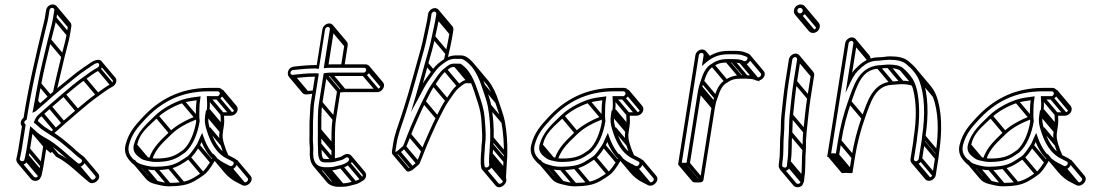

<svg xmlns="http://www.w3.org/2000/svg" viewBox="-20 -714 4819 840"><path d="M217.5 -669 211.9 -634C207.8 -607.7 195.5 -567.5 188.8 -538.6C174.4 -476.7 157.6 -412.3 145.3 -346.2C140.9 -322.2 135.5 -296.9 131.3 -270.1C129.3 -257.3 127 -245.3 124.5 -233.4L121.7 -220.5L134.2 -226.3C138.4 -228.2 141.3 -231.4 145.9 -236L180.5 -265.8C220.2 -302.5 262.7 -336.1 304.9 -370.6C320.5 -383.4 341.7 -399.6 357.2 -409.8C364.1 -414.4 370.3 -418.2 376.7 -423.1L391.4 -432.6C402.4 -439.6 409.2 -439.4 412.2 -435.8C416 -431.2 413.8 -422.6 408.2 -419.2C384.2 -406.7 365.8 -391.7 344 -376.4C313.9 -355.2 283.3 -329.7 255.1 -305.3L193.5 -252.2C183.7 -243.7 172.7 -233.3 158.8 -221.3C139.8 -204.9 135.5 -200.9 127.9 -177.3C140.1 -168.9 152.1 -155.6 166.2 -145.6L188.2 -131.4C208.2 -118.6 234 -102.3 253.2 -86L286.7 -58C297.9 -48.6 307.6 -38.7 318.4 -29.9L335.5 -16.8C346.3 -8.7 329.1 6.8 320.3 -0.1C274.2 -36.7 230.9 -83.4 175.4 -112.6C166.2 -117.4 159 -122.5 152.1 -127.4C141.2 -135.1 132.8 -144.4 122.7 -153L112.1 -162L96.2 -61C94.8 -52.5 93 -43 90.7 -32.5L87.2 -17.2L87.2 -17C85 -3 65.5 -8.5 66.4 -18.7L69.8 -33.5C72.1 -43.6 73.9 -52.8 75.2 -61L92.3 -169C82.8 -176 85 -184.2 96.7 -190.8L97.7 -197C119.7 -336 150.8 -467.4 181.4 -593.3C185.5 -609.8 189.3 -623.6 190.9 -634L196.5 -669C197.5 -675.6 202.1 -679.5 208.1 -679.5C214.3 -679.5 218.4 -675.2 217.5 -669ZM210.5 -694.5C196.1 -694.5 183.7 -683.2 181.5 -669L175.9 -634C174.4 -624.4 170.8 -611.6 166.7 -594.8C136.1 -468.6 105.3 -338.7 83 -198.8C71.8 -189.8 65.4 -174 76.1 -161.3L60.2 -61C58.9 -53.2 57.2 -44.4 55 -34.5L51.5 -19.2L51.5 -19C48.3 1 74.4 16.9 93.7 -0.8C95.6 -2.6 102.1 -16.5 102.1 -16.5L105.5 -31.5C107.9 -42.4 109.8 -52.1 111.2 -61L122.4 -131.7C128.5 -126.2 135.2 -120.1 141.9 -114.8C149.2 -109.1 158.1 -104.7 166.2 -99.4C220.3 -71.3 262.1 -25.7 309.8 12.1C334 31.4 370 -11 345.8 -29.2L329 -42.1C318.7 -50.5 307.4 -59.6 297.7 -69.9L264 -98C244.4 -114.4 218.9 -132.9 197.5 -144.6L176 -158.4C166.4 -164.6 157.3 -175.2 145.5 -184.5C150.2 -197.3 150.4 -195.8 167.7 -210.7C181.5 -222.7 193.5 -233.3 202.7 -241.8L264 -294.7C292 -318.9 322.3 -344.1 351.4 -364.6C374.4 -380.8 390.8 -394.3 414.1 -406.5C425.8 -412.6 433.7 -429.6 427.3 -442.2C418.7 -459.3 397.2 -450.8 385.7 -445.5L369.2 -434.9C362.4 -429.6 356.2 -425.3 350.6 -422.2C334.4 -410.7 312.4 -395.3 296.2 -381.4C254.4 -348 211 -312.9 171.3 -276.2L143.2 -251.9C144.1 -257.1 145.3 -264.1 146.2 -269.9C150.4 -296.4 155.8 -321.8 160.3 -345.8C172.4 -411.1 189.1 -475.3 203.6 -537.5C210.1 -565.6 222.5 -605.9 226.9 -634L232.5 -669C234.7 -683.5 224.7 -694.5 210.5 -694.5ZM88.6 -11.7 148.1 59 160.3 48.4 100.8 -22.3ZM91.9 -26.7 151.4 44 163.7 33.4 104.2 -37.3ZM97.5 -55.7 157 15 169.3 4.4 109.8 -66.3ZM111.1 -141.7 170.6 -71 182.9 -81.6 123.4 -152.3ZM308.9 11.3 368.4 82 380.7 71.4 321.2 0.7ZM157.1 -210.7 216.6 -140 228.9 -150.6 169.4 -221.3ZM192 -241.7 251.5 -171 263.8 -181.6 204.3 -252.3ZM253.4 -294.7 312.9 -224 325.2 -234.6 265.7 -305.3ZM341.5 -365.2 401.1 -294.5 413.3 -305.1 353.8 -375.8ZM405.3 -407.7 464.8 -337 477.1 -347.6 417.5 -418.3ZM132.6 -264.7 147.8 -246.7 160 -257.3 144.9 -275.3ZM146.7 -340.7 192.5 -286.2 204.8 -296.8 158.9 -351.3ZM190.1 -532.7 249.6 -462 261.9 -472.6 202.4 -543.3ZM213.3 -628.7 272.8 -558 285.1 -568.6 225.6 -639.3ZM218.8 -663.7 278.3 -593 290.6 -603.6 231.1 -674.3ZM215.7 -676.3 275.2 -605.6C276.7 -603.8 277.5 -601.3 277 -598.3L271.4 -563.3C267.3 -537 255 -496.7 248.3 -467.9C236.4 -416.6 222.9 -363.7 211.6 -309.6L226.4 -308.8C237.7 -362.5 251.2 -415.3 263.1 -466.8C269.7 -494.8 282 -535.2 286.4 -563.3L292 -598.3C293.1 -605.3 291.3 -611.7 287.5 -616.2L228 -686.9ZM414.2 -432.7 473.3 -362.5C475.2 -357.1 471.8 -350.7 467.7 -348.5C443.8 -335.7 425.3 -321 403.5 -305.7C373.4 -284.5 342.8 -259 314.6 -234.6L253.1 -181.5C243.2 -173 232.2 -162.6 218.3 -150.6C210.2 -143.6 205.1 -139.7 200.7 -134.8L211.4 -125.9C214 -128.9 218.8 -132.8 227.2 -140C241.1 -152 253 -162.6 262.2 -171.1L323.5 -224C351.5 -248.2 381.8 -273.4 410.9 -293.9C433.9 -310 450.3 -323.6 473.6 -335.8C485.7 -342.4 493.3 -359.3 486.5 -372.1L426.5 -443.3ZM337.2 -15.2 396.7 55.5C404.1 64.3 387.6 76.7 379.9 70.6C333.9 34.2 291.6 -13.1 235.6 -41.5L176.9 -111.3L164.6 -100.7L224.9 -29C279.8 -1.7 321.5 44.9 369.3 82.8C389.8 99.1 427.9 67.3 409 44.9L349.5 -25.8ZM141 -115.7 170.1 -81.2 155.7 9.7C154.3 18.2 152.5 27.8 150.2 38.2L146.8 53.5L146.7 53.7C145.3 62.4 133.6 65.5 127.7 58.4L68.2 -12.3L55.9 -1.7L115.4 69C123.6 78.8 141.2 80.9 153.2 69.9C155.2 68.1 161.6 54.2 161.6 54.2L165 39.2C167.4 28.4 169.3 18.6 170.7 9.7L181.9 -61C188 -55.5 194.7 -49.4 201.4 -44.1L212.8 -55.6L153.3 -126.3Z M775.4 -277.1C735.3 -263 690.8 -239.1 659.4 -208.9C622.1 -171.6 579.9 -139.3 564.4 -75.4L564.4 -75C559.8 -46.4 581 -32 595.9 -20.9C607.7 -12.1 627.1 -10.4 637.4 -7.7C645.4 -6 654 -5.5 661.9 -5.5C704.1 -5.5 737.3 -12 766.4 -31L789.3 -46.3C823.4 -75.8 845 -129.3 853.5 -183L853.7 -184.2C851.2 -199 852.1 -225.9 852.5 -240.1C852.4 -251.8 853.7 -266.2 856.5 -284L857.8 -292.6C828.3 -288.5 801.5 -286.3 775.4 -277.1ZM840.2 -275.3C838.3 -261.5 837.4 -248.1 837.3 -237.9C837.1 -224.9 835.5 -200.5 838.3 -181.8C829.9 -131.4 809.6 -82.6 781.2 -57.7L759.4 -43C734.6 -26.9 705 -20.5 664.2 -20.5C657.2 -20.5 651.5 -20.6 643.1 -22.3C631.6 -24.8 611.3 -28.8 606.9 -32.9C594.6 -44.2 575.5 -50.3 579.3 -74.6C588.5 -132.7 629.8 -160.4 669.2 -199.1C696.7 -226.1 738.7 -249 778.1 -262.9C797.2 -269.7 817.9 -272 840.2 -275.3ZM935.2 -329.5H895.2C765 -329.5 673.4 -275.5 603.8 -200.6C573.1 -167.5 542.5 -134.8 529.1 -79.6C521.7 -48.9 533.1 -28.2 545.9 -13C558.9 2.5 571.4 14.9 599 21.3C615.6 25.2 634.6 30.5 656.2 30.5C677.8 30.5 698 28.9 718.3 25.4C755.5 18.9 782.5 -0.8 807.5 -18.1C825.4 -30.5 840.3 -54.3 851.1 -71.7C855.9 -78.7 858.4 -84.5 861.9 -92.8C880.7 -47.1 910.5 -7 956.5 14.8L977.8 25.8C1007 39.3 1032.6 -8.8 1006.4 -20.8L985.2 -31.8C936.1 -54.4 912.9 -102.6 897.4 -155.1C891.6 -175.1 889.1 -186.6 892.9 -211L896.1 -231C899 -249.2 898.2 -261.8 897.3 -278.5H927.1C940.5 -278.5 954.3 -289.3 956.6 -303.5C958.8 -317.3 949.1 -329.5 935.2 -329.5ZM881.1 -231 877.9 -211C873.7 -184.5 876.8 -169.3 882.8 -148.9C898.9 -94.2 924.6 -42.1 976.8 -18.2L998 -7.2C1010.1 -1.7 996.2 16.8 986.2 12.2L964.9 1.2C916.3 -21.9 887.5 -65.5 870.1 -116.3L864.6 -132.5L856.2 -115.4C849.2 -101.2 845.2 -87.7 838.8 -78.6C827.2 -61.9 813.3 -39.4 800.1 -29.9C774.7 -12.8 750.6 4.9 718 10.6C698.7 14 679.6 15.5 658.6 15.5C638.8 15.5 621.4 11.7 605 6.8C585.9 1.8 578.4 -3.7 565.2 -15.9C549.8 -30.1 537.1 -48.7 543.9 -78.4C556.5 -129 583.5 -158.2 614.3 -191.4C681 -263.4 767.2 -314.5 892.8 -314.5H932.8C938.1 -314.5 942.4 -308.8 941.6 -303.5C940.7 -298.3 935.1 -293.5 932.8 -293.5H884.7C885.5 -272.4 887.9 -252.9 884.4 -231ZM887.3 -146.7 946.8 -76 959.1 -86.6 899.6 -157.3ZM882.6 -205.7 942.1 -135 954.4 -145.6 894.9 -216.3ZM885.8 -225.7 945.3 -155 957.6 -165.6 898.1 -236.3ZM886.5 -280.7 946 -210 958.3 -220.6 898.8 -291.3ZM925.5 -280.7 985 -210 997.3 -220.6 937.8 -291.3ZM946.3 -298.2 1005.8 -227.5 1018.1 -238.1 958.5 -308.8ZM599 19.3 658.5 90 670.8 79.4 611.3 8.7ZM654.5 28.3 714.1 99 726.3 88.4 666.8 17.7ZM715.3 23.3 774.9 94 787.1 83.4 727.6 12.7ZM801 -18.7 860.5 52 872.8 41.4 813.3 -29.3ZM842.1 -69.7 901.6 1 913.9 -9.6 854.3 -80.3ZM957.9 13.3 1017.4 84 1029.7 73.4 970.2 2.7ZM979.2 24.3 1038.7 95 1051 84.4 991.5 13.7ZM569.1 -69.7 615.5 -14.6 627.8 -25.2 581.4 -80.3ZM661.5 -198.7 721 -128 733.3 -138.6 673.8 -209.3ZM773.9 -264.7 833.5 -194 845.7 -204.6 786.2 -275.3ZM847 -208.7C844.1 -207.9 841.2 -207.1 838.2 -206.4C798.5 -190.6 753.7 -168.4 722.2 -138.2C687 -103 649.4 -73.4 631 -17.5L645.4 -15C662 -65.6 695.4 -92.4 732.1 -128.4C759.6 -155.4 801.8 -177 841 -192.2C842.6 -192.8 846.1 -193.6 848.5 -194.2ZM1004.2 -5.1 1063.7 65.6C1070.3 73.4 1057.6 86.8 1049 82.9L1027.8 71.9C1006.7 61 988.7 47.5 974 30L914.5 -40.7L902.2 -30.1L961.7 40.6C977.3 59.2 996.6 74.8 1019.4 85.5L1040.7 96.5C1062.6 106.6 1093.5 75.8 1076 55L1016.5 -15.7ZM910.9 -26C908 -19 905.1 -12.8 901.7 -7.9C890.1 8.8 876.1 31.3 862.9 40.8C837.5 57.9 813.5 75.6 780.8 81.3C761.5 84.7 742.4 86.2 721.4 86.2C701.5 86.2 684.3 81.3 667.5 77.4C649.1 73.2 641.1 65.3 628.2 55L569.1 -15.3L556.8 -4.7L616.7 66.5C627.2 79 638 86.4 661.8 92C678.4 96 697.5 101.2 719 101.2C740.7 101.2 760.9 99.6 781.2 96.1C818.4 89.6 845.3 69.9 870.3 52.6C888.3 40.2 903.2 16.4 913.9 -1C918.7 -7.8 921.8 -15 924.8 -22.2ZM943.9 -160.3 940.8 -140.3C936.6 -113.8 939.6 -98.6 945.6 -78.2C950.8 -60.8 956.9 -43.8 964.4 -27.8L978.4 -35.9C971.1 -51 965.3 -67.5 960.2 -84.4C954.4 -104.4 951.9 -115.9 955.8 -140.3L958.9 -160.3C961.8 -178.4 961 -191.1 960.2 -207.8H989.9C1003.4 -207.8 1017.2 -218.6 1019.4 -232.8C1020.6 -240 1018.4 -246.5 1014.5 -251.2L954.9 -321.9L942.7 -311.3L1002.2 -240.6C1004 -238.4 1004.8 -235.5 1004.4 -232.8C1003.6 -227.6 997.9 -222.8 992.3 -222.8H944.2C945 -201.7 947.4 -182.2 943.9 -160.3Z M1360.6 -393.5H1359.3C1323.4 -393.5 1293 -390.1 1260.3 -386.5C1256.2 -386 1254.3 -386.9 1252.9 -388.6C1247.9 -394.5 1252 -406.2 1261.5 -407.6C1294.3 -411.1 1326.9 -414.4 1361.8 -414.5C1367.9 -412.9 1366.5 -413.5 1375 -413.4L1402.3 -586C1403.1 -590.9 1409.6 -596.5 1414.5 -596.5C1419.4 -596.5 1424.1 -590.9 1423.3 -586L1396.4 -415.8C1405.9 -416.6 1416.2 -417.5 1426.1 -417.5H1573.1C1579.3 -417.5 1582.8 -412.4 1581.8 -406C1580.9 -400.4 1574.8 -396.5 1573.1 -396.5H1427.1C1417.4 -396.5 1405.9 -394.9 1396.1 -393.3L1375.6 -264C1368.9 -221.4 1371.1 -179.3 1370.5 -142.8L1370.7 -127.8C1370.8 -111.2 1369.7 -97.1 1370.7 -80.4C1373 -60.7 1368.1 -31.2 1379.5 -13.4C1384.1 -5.6 1392.4 -3.5 1402.9 -3.5H1421.9C1442.5 -3.5 1454.9 -9.8 1469.8 -12.6C1488.3 -16.4 1495.9 -33.1 1504.8 -22.4C1517.2 -7.8 1479.6 6.1 1472.5 7.7C1449.8 12.1 1442.2 17.5 1418.6 17.5H1397.9C1357 13.6 1347.8 -13.2 1350.6 -55.7C1351.8 -75.2 1348.2 -90.8 1348.9 -107.9C1350.2 -142.5 1347.8 -172.1 1350.7 -207.6C1352.1 -225.3 1351.9 -246.8 1354.6 -264L1375 -392.4L1367.6 -392.5C1367.4 -392.5 1364.8 -393.2 1363.9 -393.5ZM1578.8 -432.5H1431.8C1427 -432.5 1422.3 -432.4 1417.3 -432.1L1441.6 -586C1443.8 -599.6 1433.8 -611.5 1420.2 -611.5C1406.6 -611.5 1392.8 -599.6 1390.6 -586L1365.8 -429.5C1329.4 -429.2 1298.4 -426.6 1265.3 -422.5C1230.8 -418.2 1230.9 -367.1 1263.1 -371.6C1294.8 -375 1322.6 -378.3 1357.8 -378.5L1339.6 -264C1336.6 -245 1336.9 -223.2 1335.5 -206.4C1332.5 -169.7 1335 -139.5 1333.7 -106.1C1332.9 -86.8 1336.4 -71 1335.5 -54.3C1332.2 -6.2 1346.7 27.6 1394.9 32.5H1416.2C1442.7 32.5 1453.1 26.5 1473.4 22.3C1488.4 19.2 1498 11.6 1507.3 6.4C1531.7 -7.5 1522.8 -36.3 1505.6 -39.8C1488.3 -43.4 1475.8 -28.9 1468.9 -27.3C1451.7 -23.2 1441.2 -18.5 1424.3 -18.5H1405.3C1396.8 -18.5 1395.5 -19.1 1394 -20.9C1384.3 -32.4 1388.6 -60 1385.9 -83.8C1384.9 -99.3 1386 -112.9 1385.9 -130.2L1385.7 -145.1C1386.3 -181.9 1384.2 -223.6 1390.6 -264L1409.1 -380.5C1413.8 -381.1 1419.9 -381.5 1424.8 -381.5H1570.8C1584.8 -381.5 1598.2 -393.8 1600.4 -407.5C1602.6 -421.4 1592.5 -432.5 1578.8 -432.5ZM1380 -12.7 1383.5 -8.5 1395.8 -19.2 1392.3 -23.3ZM1372.2 -76.7 1431 -6.8 1443.3 -17.4 1384.5 -87.3ZM1372.1 -123.7 1431.6 -53 1443.9 -63.6 1384.4 -134.3ZM1372 -138.7 1431.5 -68 1443.8 -78.6 1384.3 -149.3ZM1377 -258.7 1436.5 -188 1448.8 -198.6 1389.3 -269.3ZM1396.5 -381.7 1456 -311 1468.3 -321.6 1408.8 -392.3ZM1419.8 -383.7 1479.3 -313 1491.6 -323.6 1432.1 -394.3ZM1565.8 -383.7 1625.3 -313 1637.6 -323.6 1578.1 -394.3ZM1586.7 -402.2 1646.2 -331.5 1658.5 -342.1 1599 -412.8ZM1428 -580.7 1487.5 -510 1499.8 -520.6 1440.3 -591.3ZM1257.2 -373.7 1316.7 -303 1329 -313.6 1269.5 -384.3ZM1355.3 -380.7 1359.5 -375.7 1371.8 -386.3 1367.6 -391.3ZM1390.2 30.3 1449.7 101 1462 90.4 1402.5 19.7ZM1411.2 30.3 1470.7 101 1483 90.4 1423.5 19.7ZM1466.8 20.3 1526.3 91 1538.6 80.4 1479.1 9.7ZM1498.2 5.3 1557.7 76 1570 65.4 1510.5 -5.3ZM1504.8 -22.4 1564.3 48.3C1576.7 63 1539.1 76.8 1532 78.4C1509.3 82.8 1501.7 88.2 1478.1 88.2H1457.4C1439 88.2 1429.5 81.1 1422.2 72.4L1362.7 1.7L1350.4 12.3L1409.9 83C1419.8 94.8 1434.3 101.2 1454.4 103.2H1475.7C1502.2 103.2 1512.6 97.2 1532.9 93C1547.9 90 1557.5 82.3 1566.8 77.1C1584.1 67.2 1585 47.7 1576.6 37.7L1517.1 -33ZM1355.1 -319.1C1344.5 -318.1 1334.2 -317 1323.1 -315.7C1319 -315.3 1317.1 -316.2 1315.7 -317.9L1256.2 -388.6L1243.9 -378L1303.4 -307.3C1307.5 -302.4 1314.5 -299.9 1322.6 -300.9C1333.1 -302.1 1343.9 -303.2 1354.3 -304.2ZM1424.4 -593.2 1483.9 -522.4C1485.8 -520.3 1486.5 -517.5 1486.2 -515.3L1471.9 -425H1486.9L1501.2 -515.3C1502.3 -522.3 1500 -528.5 1496.2 -533L1436.7 -603.8ZM1455.6 -322.6 1435.2 -193.3C1428.4 -150.7 1430.6 -108.6 1430 -72.1L1430.2 -57.1C1430.3 -40.8 1429.2 -27 1430.2 -10.7L1445.3 -13.8C1444.5 -29 1445.5 -42.5 1445.4 -59.5L1445.2 -74.4C1445.8 -111.2 1443.8 -152.8 1450.2 -193.3L1468.6 -309.8C1473.3 -310.4 1479.4 -310.8 1484.3 -310.8H1630.3C1644.3 -310.8 1657.7 -323.1 1659.9 -336.8C1661 -343.7 1659 -349.8 1655.3 -354.2L1595.8 -424.9L1583.5 -414.3L1643 -343.6C1644.6 -341.7 1645.3 -339.3 1644.9 -336.8C1644 -331.2 1637.6 -325.8 1632.6 -325.8H1486.6C1476.9 -325.8 1465.4 -324.2 1455.6 -322.6Z M1882.4 -678.5C1868.9 -678.5 1855.1 -666.6 1852.9 -653L1850.7 -639C1849.3 -630 1847.5 -618 1844.3 -604.5C1836.4 -571.5 1830.2 -532.6 1820.6 -498.9C1797.7 -418.8 1771.2 -316.3 1745.8 -238.2L1733.1 -199.2C1721.4 -163.1 1706.8 -128.4 1700.1 -86L1695.2 -55C1694.2 -48.7 1694 -42.6 1697.8 -38.1C1705.2 -29.3 1718.3 -36.6 1727.8 -43.4L1755.2 -67C1758.7 -73.8 1777.5 -122.7 1777.9 -123.5C1788.5 -152.3 1827.8 -240.6 1841.3 -266.5C1854.4 -292.6 1869.7 -323.8 1882.5 -341.2C1898.1 -362.4 1912.3 -388.8 1931.6 -403.2C1948.8 -416 1952.4 -422.7 1971.2 -420.5L1987.7 -420.5C2034.9 -390.9 2049.8 -326.6 2069 -269.6C2080.6 -235.1 2085.4 -210.6 2087.3 -168.5C2088.8 -136 2091.9 -109.8 2086.9 -78L2086.8 -77.7L2086.8 -77.4C2085.9 -65.3 2085.8 -46 2084 -35L2084 -34.6C2083.3 -19.9 2083.1 -12.3 2083.3 2.6L2084.5 13.3C2085.2 49.5 2135.2 33.2 2135.8 3.5L2134.5 -7.7C2133.8 -13.9 2134.6 -19.8 2135 -22L2135.1 -22.5C2135.3 -27.7 2135.3 -31.2 2135.7 -39.4C2137.2 -49.5 2137 -68.3 2138.2 -80.3C2139.1 -88.8 2140.2 -99.3 2139.9 -110.2C2141.5 -159 2136.8 -213.3 2129.2 -253.5C2124 -281.2 2110.9 -313.7 2102 -342.2C2091.9 -374.3 2075.8 -408.2 2058 -430.2C2046.9 -444.3 2023 -471.5 1998.7 -471.5H1982C1946.6 -473.6 1926.2 -458.3 1905.3 -442.7C1876.9 -421.6 1861.1 -392.8 1841.6 -366.7C1837.2 -360.9 1834.1 -355.5 1829.7 -347.9C1838.2 -378.2 1846.7 -411.2 1853.2 -434.1C1863.3 -469.5 1876.5 -513.5 1883.9 -551.7C1889.7 -581.7 1897.2 -610.5 1901.7 -639L1903.9 -653C1906.1 -666.6 1896.1 -678.5 1882.4 -678.5ZM1888.9 -653 1886.7 -639C1882.4 -611.5 1874.9 -582.9 1869 -552.3C1861.7 -514.9 1848.6 -471.7 1838.6 -435.9C1827.2 -395.2 1809.4 -328.7 1797.2 -288.1L1777.9 -224.1L1811 -284.3C1824.8 -309.4 1840.6 -341.9 1853.4 -359.3C1873.4 -386.4 1889.1 -413.4 1913.1 -431.3C1934 -446.8 1949.1 -458.7 1978.8 -456.5L1979 -456.5H1996.3C2009.7 -456.5 2032.2 -435.8 2043.4 -422.5C2061.1 -401.4 2077.5 -368.3 2087.4 -335.8C2096.9 -306.5 2109.4 -274.6 2114.3 -248.5C2121.7 -209.3 2126.3 -155.8 2124.7 -108.1C2124.4 -97.6 2124.5 -88.3 2123.2 -80L2123.1 -79.7C2122.3 -68 2122.1 -47.7 2120.7 -39L2120.6 -38.6C2120.2 -23.6 2118.9 -18.9 2119.4 -4.3L2120.6 6.5C2119.8 20.5 2099.6 23.6 2099.7 10.5L2098.4 -0.6C2098.3 -16 2097.8 -21.9 2099.1 -35.4C2100.5 -49.4 2101.2 -67.8 2101.9 -78.3C2107.4 -114.2 2104.3 -140 2102.5 -171.5C2100.2 -213.8 2095.6 -240.6 2083.5 -276.4C2068 -322.1 2054.1 -373.6 2024.1 -409.2C2016.1 -418.8 2005 -429.5 1993.7 -435.5L1974.5 -435.5C1947.8 -438 1937.4 -425 1924 -414.8C1901.6 -397.9 1885.7 -369.2 1870.7 -348.8C1854.9 -327.2 1840.7 -296.5 1827.9 -271.5C1814 -244.3 1774.9 -156.9 1763.7 -126.5C1757.1 -110.5 1751.2 -91.6 1743.3 -75L1719.7 -54.6C1714.2 -49.9 1711.7 -50 1709.9 -49.4C1709.7 -51.2 1709.8 -52.4 1710.2 -55L1715.1 -86C1721.5 -126.2 1735.5 -159.7 1747.6 -196.8L1760.2 -235.8C1785.9 -314.9 1812.3 -416.9 1835.2 -497.1C1845.3 -532.5 1851.3 -570.4 1859.1 -603.5C1862.5 -617.9 1864.2 -629.4 1865.7 -639L1867.9 -653C1868.7 -657.9 1875.2 -663.5 1880.1 -663.5C1885 -663.5 1889.7 -657.9 1888.9 -653ZM1717.6 -43.7 1777.1 27 1789.4 16.4 1729.9 -54.3ZM1743.1 -65.7 1802.6 5 1814.9 -5.6 1755.4 -76.3ZM1764.6 -119.7 1824.2 -49 1836.4 -59.6 1776.9 -130.3ZM1828.5 -263.7 1888 -193 1900.3 -203.6 1840.7 -274.3ZM1870.5 -339.7 1930 -269 1942.3 -279.6 1882.8 -350.3ZM1921.6 -403.7 1981.1 -333 1993.4 -343.6 1933.9 -414.3ZM1966.7 -422.7 2026.2 -352 2038.4 -362.6 1978.9 -433.3ZM1984.6 -422.7 2034.8 -363 2047.1 -373.7 1996.9 -433.3ZM2122.1 10.3 2181.6 81 2193.9 70.4 2134.3 -0.3ZM2120.8 -0.7 2180.3 70 2192.6 59.4 2133.1 -11.3ZM2121.3 -16.7 2180.9 54 2193.1 43.4 2133.6 -27.3ZM2122 -33.7 2181.5 37 2193.8 26.4 2134.3 -44.3ZM2124.5 -74.7 2184 -4 2196.3 -14.6 2136.8 -85.3ZM2126.1 -103.7 2185.6 -33 2197.9 -43.6 2138.4 -114.3ZM2115.6 -245.7 2175.1 -175 2187.4 -185.6 2127.9 -256.3ZM2088.6 -333.7 2148.1 -263 2160.3 -273.6 2100.8 -344.3ZM1839.8 -429.7 1868.6 -395.4 1880.9 -406 1852.1 -440.3ZM1870.3 -546.7 1929.8 -476 1942.1 -486.6 1882.6 -557.3ZM1888.1 -633.7 1947.6 -563 1959.9 -573.6 1900.3 -644.3ZM1890.3 -647.7 1949.8 -577 1962.1 -587.6 1902.6 -658.3ZM1922 -451.7 1936.7 -450.5C1946 -489 1955.2 -530.3 1961.2 -568.3L1963.4 -582.3C1964.6 -589.3 1962.3 -595.5 1958.5 -600L1899 -670.8L1886.7 -660.2L1946.2 -589.4C1948.1 -587.3 1948.8 -584.5 1948.4 -582.3L1946.2 -568.3C1940.5 -532.2 1931 -489.7 1922 -451.7ZM2180.2 31.7 2180.1 32.1C2179 47.2 2179.1 51.7 2178.9 66.4L2180.1 77.2C2181.1 85.9 2165.9 93.8 2160.8 87.7L2101.2 17L2089 27.6L2148.5 98.3C2164.2 117 2194.8 95.5 2195.3 74.2L2194 63C2193.3 56.8 2194.2 50.9 2194.5 48.7L2194.6 48.2C2194.6 43.1 2194.8 39.5 2195.3 31.3C2196.7 21.2 2196.5 2.4 2197.7 -9.6C2198.6 -18.1 2199.7 -28.6 2199.4 -39.5C2201 -88.2 2196.3 -142.5 2188.8 -182.7C2183.5 -210.5 2170.4 -243 2161.5 -271.5C2151.4 -303.7 2135.3 -337.4 2117.5 -359.5L2058 -430.3L2045.7 -419.7L2105.1 -349C2121.8 -329.2 2137.2 -296 2146.9 -265.1C2156.2 -235.7 2168.9 -203.9 2173.8 -177.8C2181.2 -138.6 2185.8 -85 2184.2 -37.4C2184 -26.9 2184 -17.6 2182.7 -9.3L2182.6 -9C2181.8 2.7 2181.6 23 2180.2 31.7ZM2047.5 -364.8H2034C2007.4 -367.2 1997.7 -353.6 1983.7 -344.3C1961.4 -329.3 1944.4 -297.3 1930.2 -278.1C1914.4 -256.5 1900.2 -225.8 1887.4 -200.8C1873.5 -173.6 1834.4 -86.2 1823.2 -55.8C1818.1 -39.5 1810.6 -20.8 1802.8 -4.3L1779.2 16.1C1773.3 21.1 1770.6 21 1769.1 21.4L1710.1 -48.7L1697.8 -38.1L1757.3 32.6C1764.8 41.5 1777.6 33.9 1787.3 27.4L1814.7 3.7C1818.2 -3 1837 -52 1837.4 -52.8C1848 -81.6 1887.3 -169.8 1900.8 -195.8C1914 -221.9 1929.4 -253 1942 -270.5C1957.3 -291.7 1972 -318.3 1991.1 -332.4C2008.3 -345.2 2011.5 -351.9 2030.7 -349.8H2045.1Z M2550.4 -277.1C2510.3 -263 2465.8 -239.1 2434.4 -208.9C2397.1 -171.6 2354.9 -139.3 2339.4 -75.4L2339.4 -75C2334.8 -46.4 2356 -32 2370.9 -20.9C2382.7 -12.1 2402.1 -10.4 2412.4 -7.7C2420.4 -6 2429 -5.5 2436.9 -5.5C2479.1 -5.5 2512.3 -12 2541.4 -31L2564.3 -46.3C2598.4 -75.8 2620 -129.3 2628.5 -183L2628.7 -184.2C2626.2 -199 2627.1 -225.9 2627.5 -240.1C2627.4 -251.8 2628.7 -266.2 2631.5 -284L2632.8 -292.6C2603.3 -288.5 2576.5 -286.3 2550.4 -277.1ZM2615.2 -275.3C2613.3 -261.5 2612.4 -248.1 2612.3 -237.9C2612.1 -224.9 2610.5 -200.5 2613.3 -181.8C2604.9 -131.4 2584.6 -82.6 2556.2 -57.7L2534.4 -43C2509.6 -26.9 2480 -20.5 2439.2 -20.5C2432.2 -20.5 2426.5 -20.6 2418.1 -22.3C2406.6 -24.8 2386.3 -28.8 2381.9 -32.9C2369.6 -44.2 2350.5 -50.3 2354.3 -74.6C2363.5 -132.7 2404.8 -160.4 2444.2 -199.1C2471.7 -226.1 2513.7 -249 2553.1 -262.9C2572.2 -269.7 2592.9 -272 2615.2 -275.3ZM2710.2 -329.5H2670.2C2540 -329.5 2448.4 -275.5 2378.8 -200.6C2348.1 -167.5 2317.5 -134.8 2304.1 -79.6C2296.7 -48.9 2308.1 -28.2 2320.9 -13C2333.9 2.5 2346.4 14.9 2374 21.3C2390.6 25.2 2409.6 30.5 2431.2 30.5C2452.8 30.5 2473 28.9 2493.3 25.4C2530.5 18.9 2557.5 -0.8 2582.5 -18.1C2600.4 -30.5 2615.3 -54.3 2626.1 -71.7C2630.9 -78.7 2633.4 -84.5 2636.9 -92.8C2655.7 -47.1 2685.5 -7 2731.5 14.8L2752.8 25.8C2782 39.3 2807.6 -8.8 2781.4 -20.8L2760.2 -31.8C2711.1 -54.4 2687.9 -102.6 2672.4 -155.1C2666.6 -175.1 2664.1 -186.6 2667.9 -211L2671.1 -231C2674 -249.2 2673.2 -261.8 2672.3 -278.5H2702.1C2715.5 -278.5 2729.3 -289.3 2731.6 -303.5C2733.8 -317.3 2724.1 -329.5 2710.2 -329.5ZM2656.1 -231 2652.9 -211C2648.7 -184.5 2651.8 -169.3 2657.8 -148.9C2673.9 -94.2 2699.6 -42.1 2751.8 -18.2L2773 -7.2C2785.1 -1.7 2771.2 16.8 2761.2 12.2L2739.9 1.2C2691.3 -21.9 2662.5 -65.5 2645.1 -116.3L2639.6 -132.5L2631.2 -115.4C2624.2 -101.2 2620.2 -87.7 2613.8 -78.6C2602.2 -61.9 2588.3 -39.4 2575.1 -29.9C2549.7 -12.8 2525.6 4.9 2493 10.6C2473.7 14 2454.6 15.5 2433.6 15.5C2413.8 15.5 2396.4 11.7 2380 6.8C2360.9 1.8 2353.4 -3.7 2340.2 -15.9C2324.8 -30.1 2312.1 -48.7 2318.9 -78.4C2331.5 -129 2358.5 -158.2 2389.3 -191.4C2456 -263.4 2542.2 -314.5 2667.8 -314.5H2707.8C2713.1 -314.5 2717.4 -308.8 2716.6 -303.5C2715.7 -298.3 2710.1 -293.5 2707.8 -293.5H2659.7C2660.5 -272.4 2662.9 -252.9 2659.4 -231ZM2662.3 -146.7 2721.8 -76 2734.1 -86.6 2674.6 -157.3ZM2657.6 -205.7 2717.1 -135 2729.4 -145.6 2669.9 -216.3ZM2660.8 -225.7 2720.3 -155 2732.6 -165.6 2673.1 -236.3ZM2661.5 -280.7 2721 -210 2733.3 -220.6 2673.8 -291.3ZM2700.5 -280.7 2760 -210 2772.3 -220.6 2712.8 -291.3ZM2721.3 -298.2 2780.8 -227.5 2793.1 -238.1 2733.5 -308.8ZM2374 19.3 2433.5 90 2445.8 79.4 2386.3 8.7ZM2429.5 28.3 2489.1 99 2501.3 88.4 2441.8 17.7ZM2490.3 23.3 2549.9 94 2562.1 83.4 2502.6 12.7ZM2576 -18.7 2635.5 52 2647.8 41.4 2588.3 -29.3ZM2617.1 -69.7 2676.6 1 2688.9 -9.6 2629.3 -80.3ZM2732.9 13.3 2792.4 84 2804.7 73.4 2745.2 2.7ZM2754.2 24.3 2813.7 95 2826 84.4 2766.5 13.7ZM2344.1 -69.7 2390.5 -14.6 2402.8 -25.2 2356.4 -80.3ZM2436.5 -198.7 2496 -128 2508.3 -138.6 2448.8 -209.3ZM2548.9 -264.7 2608.5 -194 2620.7 -204.6 2561.2 -275.3ZM2622 -208.7C2619.1 -207.9 2616.2 -207.1 2613.2 -206.4C2573.5 -190.6 2528.7 -168.4 2497.2 -138.2C2462 -103 2424.4 -73.4 2406 -17.5L2420.4 -15C2437 -65.6 2470.4 -92.4 2507.1 -128.4C2534.6 -155.4 2576.8 -177 2616 -192.2C2617.6 -192.8 2621.1 -193.6 2623.5 -194.2ZM2779.2 -5.1 2838.7 65.6C2845.3 73.4 2832.6 86.8 2824 82.9L2802.8 71.9C2781.7 61 2763.7 47.5 2749 30L2689.5 -40.7L2677.2 -30.1L2736.7 40.6C2752.3 59.2 2771.6 74.8 2794.4 85.5L2815.7 96.5C2837.6 106.6 2868.5 75.8 2851 55L2791.5 -15.7ZM2685.9 -26C2683 -19 2680.1 -12.8 2676.7 -7.9C2665.1 8.8 2651.1 31.3 2637.9 40.8C2612.5 57.9 2588.5 75.6 2555.8 81.3C2536.5 84.7 2517.4 86.2 2496.4 86.2C2476.5 86.2 2459.3 81.3 2442.5 77.4C2424.1 73.2 2416.1 65.3 2403.2 55L2344.1 -15.3L2331.8 -4.7L2391.7 66.5C2402.2 79 2413 86.4 2436.8 92C2453.4 96 2472.5 101.2 2494 101.2C2515.7 101.2 2535.9 99.6 2556.2 96.1C2593.4 89.6 2620.3 69.9 2645.3 52.6C2663.3 40.2 2678.2 16.4 2688.9 -1C2693.7 -7.8 2696.8 -15 2699.8 -22.2ZM2718.9 -160.3 2715.8 -140.3C2711.6 -113.8 2714.6 -98.6 2720.6 -78.2C2725.8 -60.8 2731.9 -43.8 2739.4 -27.8L2753.4 -35.9C2746.1 -51 2740.3 -67.5 2735.2 -84.4C2729.4 -104.4 2726.9 -115.9 2730.8 -140.3L2733.9 -160.3C2736.8 -178.4 2736 -191.1 2735.2 -207.8H2764.9C2778.4 -207.8 2792.2 -218.6 2794.4 -232.8C2795.6 -240 2793.4 -246.5 2789.5 -251.2L2729.9 -321.9L2717.7 -311.3L2777.2 -240.6C2779 -238.4 2779.8 -235.5 2779.4 -232.8C2778.6 -227.6 2772.9 -222.8 2767.3 -222.8H2719.2C2720 -201.7 2722.4 -182.2 2718.9 -160.3Z M3051.8 -497.5C3037.9 -497.5 3024.5 -486.3 3022.3 -472L2947.2 2C2945.3 13.8 2959.9 13.5 2970.9 13.5C2978.9 13.5 2996.1 15.4 2998.2 2L3048.4 -315C3049.5 -321.7 3050.6 -327 3052 -331.5L3052.1 -332C3053.4 -340.2 3057.2 -347.8 3060 -356.9C3069 -386.8 3081.1 -413.6 3101.1 -422.7C3116.8 -434.7 3132.8 -440.5 3159.8 -440.5H3183.8C3196.6 -440.5 3208.4 -439.6 3217.8 -436.9L3226.7 -433.1C3256.8 -419.3 3280.8 -471.6 3252.4 -480.1L3242.4 -484C3227.7 -490.5 3210.9 -491.5 3191.8 -491.5H3167.8C3126.7 -491.5 3098 -479.6 3071.4 -460.1L3073.3 -472C3075.5 -486.1 3065.8 -497.5 3051.8 -497.5ZM3058.3 -472 3050.8 -424.9 3065.6 -437.7C3092.3 -460.7 3120 -476.5 3165.5 -476.5H3189.5C3208.3 -476.5 3222.8 -475.1 3234.7 -470L3245.5 -465.9C3257.8 -461.8 3245.4 -442 3234.6 -446.9L3224.9 -451.1C3214.1 -454.5 3200 -455.5 3186.1 -455.5H3162.1C3133.6 -455.5 3112.3 -448.2 3094.7 -435.3C3066.4 -421.5 3054 -387.5 3045.4 -359C3043.4 -352.2 3039.4 -342.5 3037.2 -332.5C3035.9 -326.7 3034.5 -321.8 3033.4 -315L2983.8 -2.1C2981.3 -1.7 2977.8 -1.5 2973.2 -1.5C2968.6 -1.5 2964.9 -1.8 2962.8 -2.1L3037.3 -472C3038.2 -477.9 3043.7 -482.5 3049.4 -482.5C3055.2 -482.5 3059.2 -477.8 3058.3 -472ZM2965.9 11.3 3025.4 82 3037.7 71.4 2978.2 0.7ZM2984.5 7.3 3044 78 3056.3 67.4 2996.8 -3.3ZM3034.8 -309.7 3094.3 -239 3106.5 -249.6 3047 -320.3ZM3038.4 -326.7 3098 -256 3110.2 -266.6 3050.7 -337.3ZM3046.5 -352.7 3106.1 -282 3118.4 -292.6 3058.8 -363.3ZM3091.8 -423.7 3151.3 -353 3163.6 -363.6 3104.1 -434.3ZM3154.8 -442.7 3214.3 -372 3226.6 -382.6 3167.1 -453.3ZM3178.8 -442.7 3238.3 -372 3250.6 -382.6 3191.1 -453.3ZM3059.6 -466.7 3072.5 -451.4 3084.8 -462 3071.9 -477.3ZM3056.4 -479.4 3077.2 -454.6 3089.5 -465.2 3068.7 -490ZM3248.8 -463.9 3308.3 -393.2C3314.4 -386.1 3303.4 -373.3 3295.4 -375.7L3236.8 -445.3L3224.5 -434.7L3284.9 -363C3307.1 -352.6 3338.5 -382.6 3320.6 -403.8L3261.1 -474.5ZM3111.5 -260.8 3111.6 -261.3C3112.9 -269.5 3116.7 -277 3119.5 -286.2C3128.6 -316.4 3140.6 -342.4 3160.6 -352C3176.5 -363.9 3192.2 -369.8 3219.3 -369.8H3243.3C3256.3 -369.8 3269 -368.7 3277.6 -366.1L3304.2 -358.1L3227.5 -449.3L3215.2 -438.7L3261 -384.3C3254.2 -384.7 3251.1 -384.8 3245.6 -384.8H3221.7C3193.1 -384.8 3171.8 -377.5 3154.3 -364.6C3125.9 -350.8 3113.5 -316.8 3105 -288.3C3102.9 -281.5 3098.9 -271.8 3096.7 -261.8C3095.4 -256 3094 -251 3092.9 -244.3L3043.3 68.6C3040.8 69 3037.4 69.2 3032.8 69.2C3026 69.2 3021.5 68.5 3020.3 68.2L2961.2 -2L2948.9 8.6L3008.4 79.3C3013 84.7 3020.8 84.2 3030.4 84.2C3038.4 84.2 3055.6 86.1 3057.7 72.7L3107.9 -244.3C3109 -251 3110.1 -256.3 3111.5 -260.8Z M3467.4 -454 3451.9 -356C3444.5 -309.4 3439.6 -254.4 3434.6 -208.6C3431.8 -182.2 3432.4 -154.2 3431.2 -130.2C3426.7 -85.2 3431.2 -48.5 3424.3 -5L3424.2 -4.7C3423.8 0.2 3423.4 5.2 3423 10.1C3422.8 24.4 3402.2 19.8 3401.8 10.2L3403 -3.5C3410 -47.8 3405.7 -87.9 3409.8 -128.4C3412.6 -155.3 3410.6 -182.5 3413.3 -207.3C3418.5 -254.3 3423.6 -309.9 3430.9 -356L3446.4 -454C3447.2 -458.9 3453.7 -464.5 3458.6 -464.5C3463.4 -464.5 3468.2 -458.9 3467.4 -454ZM3449.6 -209.4C3454.7 -255.2 3459.6 -310.2 3466.9 -356L3482.4 -454C3484.6 -467.6 3474.5 -479.5 3461 -479.5C3447.4 -479.5 3433.5 -467.6 3431.4 -454L3415.9 -356C3408.5 -309.1 3403.4 -253.4 3398.2 -206.6C3395.3 -179.9 3397.3 -152.7 3394.7 -127.6C3390.3 -84.6 3394.8 -46.1 3388 -3L3387.9 -2.7L3386.7 11.8C3387 29.7 3410.1 44.1 3429.4 27.1C3432.1 24.6 3438.1 8.5 3438.1 8.5L3439.3 -5.2C3446.4 -50.7 3442 -88.4 3446.3 -131.4C3448 -156.4 3447 -184.2 3449.6 -209.4ZM3492.1 -666.5C3491.1 -660.1 3485.8 -655.5 3479.8 -655.5C3472.8 -655.5 3467.5 -662.6 3468.5 -669.5C3469.5 -675.4 3474.2 -679.5 3480.1 -679.5C3486.9 -679.5 3493.2 -673.5 3492.1 -666.5ZM3477.4 -640.5C3492.2 -640.5 3504.8 -652.5 3507.1 -666.5C3509.5 -682.1 3497.7 -694.5 3482.5 -694.5C3468.5 -694.5 3455.7 -683.5 3453.5 -669.5C3451.1 -654.1 3461.8 -640.5 3477.4 -640.5ZM3472.5 -642.7 3532 -572 3544.3 -582.6 3484.8 -653.3ZM3493.4 -661.2 3552.9 -590.5 3565.2 -601.1 3505.7 -671.8ZM3424.4 14.3 3483.9 85 3496.2 74.4 3436.7 3.7ZM3425.6 0.3 3485.2 71 3497.4 60.4 3437.9 -10.3ZM3432.6 -125.7 3492.1 -55 3504.4 -65.6 3444.9 -136.3ZM3436 -203.7 3495.5 -133 3507.8 -143.6 3448.2 -214.3ZM3453.2 -350.7 3512.8 -280 3525 -290.6 3465.5 -361.3ZM3468.8 -448.7 3528.3 -378 3540.6 -388.6 3481 -459.3ZM3465.2 -461.2 3524.7 -390.4C3526.5 -388.3 3527.3 -385.5 3526.9 -383.3L3511.4 -285.3C3504 -238.7 3499.1 -183.7 3494.1 -137.9C3491.3 -111.5 3491.9 -83.5 3490.7 -59.5C3486.2 -14.4 3490.7 22.2 3483.8 65.7L3483.8 66L3482.5 80.5C3482.1 89.9 3469.2 93.7 3463.3 86.6L3403.8 15.9L3391.5 26.5L3451 97.2C3459.6 107.5 3477.4 107.9 3488.9 97.8C3491.6 95.3 3497.6 79.2 3497.6 79.2L3498.8 65.5C3505.9 20 3501.5 -17.7 3505.8 -60.7L3505.8 -60.9C3505.3 -85.1 3506.5 -114 3509.2 -138.7C3514.2 -184.5 3519.2 -239.5 3526.4 -285.3L3541.9 -383.3C3543 -390.3 3540.8 -396.5 3537 -401L3477.5 -471.8ZM3489.6 -675.1 3549.1 -604.4C3551.2 -601.9 3552.1 -598.9 3551.6 -595.8C3550.6 -589.4 3545.3 -584.8 3539.3 -584.8C3536.1 -584.8 3533 -586.2 3530.9 -588.8L3471.3 -659.5L3459 -649L3518.6 -578.2C3522.8 -573.2 3529.2 -569.8 3536.9 -569.8C3551.7 -569.8 3564.4 -581.8 3566.6 -595.8C3567.8 -603.4 3565.5 -610.1 3561.4 -615L3501.9 -685.7Z M3713.7 -525 3679.3 -307.8 3701.3 -354.8C3715.2 -384.2 3725.9 -399.1 3747.5 -417.7C3769.6 -436.8 3788.3 -448.5 3825 -448.5H3825.3C3843.7 -450.6 3856.4 -452.5 3871.7 -452.5C3904.1 -452.5 3927.7 -447.3 3944.5 -433.8C3968.6 -414.3 3989.4 -391.1 4001.7 -361.4C4025.1 -299.7 4029.2 -213.1 4014 -117L4014 -116.7C4013.6 -108.3 4012.4 -100.1 4011.2 -93L3999.5 -19C3998.7 -14 3992.4 -8.5 3986.8 -8.5C3981.4 -8.5 3977.7 -13.7 3978.5 -19L3990.2 -93C3991.4 -100.4 3991.8 -108.8 3992.9 -116.3C4005.2 -197.8 4003.9 -269.7 3989.9 -327.8C3986.4 -339.8 3978.9 -360.1 3971.4 -370.9C3958.9 -388.4 3946.5 -403.1 3929.4 -417.2C3914.3 -428.4 3891.7 -431.5 3868.3 -431.5C3851.3 -431.5 3839.9 -428.5 3823.9 -428.5H3823.6C3736.2 -419 3715.6 -341.7 3689.9 -270C3671.5 -218.7 3655.3 -156.4 3645.9 -97L3637.2 -42.5H3635.2C3632.3 -42.5 3629.9 -43 3627.6 -43.5L3616.3 -42.9L3692.7 -525C3693.4 -529.9 3699.9 -535.5 3704.8 -535.5C3709.7 -535.5 3714.4 -529.9 3713.7 -525ZM3707.2 -550.5C3693.6 -550.5 3679.8 -538.6 3677.7 -525L3598.8 -27.1L3623.9 -28.5C3624.6 -28.3 3629.9 -27.5 3632.9 -27.5H3649.9L3660.9 -97C3670.1 -155.3 3686.2 -216.9 3704.2 -267C3730.4 -340.4 3749.6 -409 3821.7 -413.5C3839.4 -414.6 3851.2 -416.5 3866 -416.5C3888 -416.5 3908.1 -412.8 3918.8 -404.8C3934.6 -391.9 3946.8 -377.4 3958.5 -361.1C3964.1 -353.1 3971.8 -334.9 3975.1 -321.9C3989.3 -267.1 3990.3 -194.4 3977.9 -116L3977.8 -115.7L3977.8 -115.4C3977.2 -107.6 3976.3 -100.1 3975.2 -93L3963.5 -19C3961.3 -5.3 3970.6 6.5 3984.5 6.5C3998.2 6.5 4012.3 -5 4014.5 -19L4026.2 -93C4027.5 -100.8 4027.5 -107 4029.1 -117.3C4043.7 -214.7 4040.7 -303.6 4015.9 -368.6C4002.3 -401.7 3981 -424.5 3955 -446.1C3935.5 -462.4 3908.7 -467.5 3874 -467.5C3856.8 -467.5 3844.2 -463.5 3827.1 -463.5C3786.4 -463.5 3762.3 -448.8 3738.5 -428.3C3726.1 -417.5 3717.3 -408.3 3708.1 -395.5L3728.7 -525C3730.8 -538.6 3720.8 -550.5 3707.2 -550.5ZM3619.5 -30.7 3679.1 40 3691.3 29.4 3631.8 -41.3ZM3627.9 -29.7 3687.4 41 3699.7 30.4 3640.2 -40.3ZM3637.4 -29.7 3696.9 41 3709.2 30.4 3649.7 -40.3ZM3647.2 -91.7 3706.7 -21 3719 -31.6 3659.5 -102.3ZM3690.9 -263.2 3750.4 -192.5 3762.7 -203.1 3703.2 -273.8ZM3816.5 -415.7 3876 -345 3888.3 -355.6 3828.8 -426.3ZM3861 -418.7 3920.5 -348 3932.8 -358.6 3873.3 -429.3ZM3917.9 -405.7 3964.5 -350.3 3976.8 -361 3930.2 -416.3ZM3979.5 4.3 4039 75 4051.3 64.4 3991.8 -6.3ZM4000.9 -13.7 4060.4 57 4072.7 46.4 4013.1 -24.3ZM4012.6 -87.7 4072.1 -17 4084.4 -27.6 4024.9 -98.3ZM4015.4 -111.7 4074.9 -41 4087.2 -51.6 4027.7 -122.3ZM4002.7 -359.7 4062.2 -289 4074.5 -299.6 4015 -370.3ZM3715 -519.7 3774.5 -449 3786.8 -459.6 3727.3 -530.3ZM3711.4 -532.2 3771 -461.4C3772.8 -459.3 3773.5 -456.5 3773.2 -454.3L3772.1 -447.3H3787.1L3788.2 -454.3C3789.3 -461.3 3787 -467.5 3783.2 -472L3723.7 -542.8ZM3976.3 -402.5 4035.8 -331.8C4046.1 -319.6 4055.2 -306.2 4061.2 -290.7C4085 -229.2 4088.8 -142.4 4073.6 -46.3L4073.5 -46L4073.5 -45.7C4072.8 -37.2 4071.9 -29.4 4070.7 -22.3L4059 51.7C4058.2 56.7 4051.9 62.2 4046.4 62.2C4043.8 62.2 4041.6 61.2 4040 59.3L3980.5 -11.4L3968.2 -0.8L4027.8 69.9C4031.5 74.3 4037.1 77.2 4044 77.2C4057.7 77.2 4071.8 65.7 4074 51.7L4085.7 -22.3C4087 -30.1 4087.1 -36.3 4088.6 -46.6C4103.2 -144 4100.6 -233.1 4075.5 -297.9C4068.8 -315.2 4059.1 -329.3 4048.1 -342.4L3988.6 -413.1ZM3687.1 27.2 3671.2 28 3613.7 -40.3 3601.4 -29.7 3662.9 43.4 3683.4 42.3C3684.1 42.4 3689.4 43.2 3692.4 43.2H3709.4L3720.4 -26.3C3729.6 -84.6 3745.7 -146.1 3763.7 -196.3C3790 -269.7 3809.1 -338.2 3881.3 -342.8C3898.9 -343.9 3910.8 -345.8 3925.5 -345.8C3943.2 -345.8 3959.7 -343.6 3971.1 -338.3L3979.2 -352.1C3965 -358.6 3946.7 -360.8 3927.8 -360.8C3910.8 -360.8 3899.4 -357.8 3883.4 -357.8H3883.1L3882.8 -357.8C3796.3 -351.2 3774.3 -268.6 3749.4 -199.3C3731 -148 3714.8 -85.7 3705.4 -26.3L3696.8 28.2H3694.8C3691.8 28.2 3689.4 27.8 3687.1 27.2Z M4424.4 -277.1C4384.3 -263 4339.8 -239.1 4308.4 -208.9C4271.1 -171.6 4228.9 -139.3 4213.4 -75.4L4213.4 -75C4208.8 -46.4 4230 -32 4244.9 -20.9C4256.7 -12.1 4276.1 -10.4 4286.4 -7.7C4294.4 -6 4303 -5.5 4310.9 -5.5C4353.1 -5.5 4386.3 -12 4415.4 -31L4438.3 -46.3C4472.4 -75.8 4494 -129.3 4502.5 -183L4502.7 -184.2C4500.2 -199 4501.1 -225.9 4501.5 -240.1C4501.4 -251.8 4502.7 -266.2 4505.5 -284L4506.8 -292.6C4477.3 -288.5 4450.5 -286.3 4424.4 -277.1ZM4489.2 -275.3C4487.3 -261.5 4486.4 -248.1 4486.3 -237.9C4486.1 -224.9 4484.5 -200.5 4487.3 -181.8C4478.9 -131.4 4458.6 -82.6 4430.2 -57.7L4408.4 -43C4383.6 -26.9 4354 -20.5 4313.2 -20.5C4306.2 -20.5 4300.5 -20.6 4292.1 -22.3C4280.6 -24.8 4260.3 -28.8 4255.9 -32.9C4243.6 -44.2 4224.5 -50.3 4228.3 -74.6C4237.5 -132.7 4278.8 -160.4 4318.2 -199.1C4345.7 -226.1 4387.7 -249 4427.1 -262.9C4446.2 -269.7 4466.9 -272 4489.2 -275.3ZM4584.2 -329.5H4544.2C4414 -329.5 4322.4 -275.5 4252.8 -200.6C4222.1 -167.5 4191.5 -134.8 4178.1 -79.6C4170.7 -48.9 4182.1 -28.2 4194.9 -13C4207.9 2.5 4220.4 14.9 4248 21.3C4264.6 25.2 4283.6 30.5 4305.2 30.5C4326.8 30.5 4347 28.9 4367.3 25.4C4404.5 18.9 4431.5 -0.8 4456.5 -18.1C4474.4 -30.5 4489.3 -54.3 4500.1 -71.7C4504.9 -78.7 4507.4 -84.5 4510.9 -92.8C4529.7 -47.1 4559.5 -7 4605.5 14.8L4626.8 25.8C4656 39.3 4681.6 -8.8 4655.4 -20.8L4634.2 -31.8C4585.1 -54.4 4561.9 -102.6 4546.4 -155.1C4540.6 -175.1 4538.1 -186.6 4541.9 -211L4545.1 -231C4548 -249.2 4547.2 -261.8 4546.3 -278.5H4576.1C4589.5 -278.5 4603.3 -289.3 4605.6 -303.5C4607.8 -317.3 4598.1 -329.5 4584.2 -329.5ZM4530.1 -231 4526.9 -211C4522.7 -184.5 4525.8 -169.3 4531.8 -148.9C4547.9 -94.2 4573.6 -42.1 4625.8 -18.2L4647 -7.2C4659.1 -1.7 4645.2 16.8 4635.2 12.2L4613.9 1.2C4565.3 -21.9 4536.5 -65.5 4519.1 -116.3L4513.6 -132.5L4505.2 -115.4C4498.2 -101.2 4494.2 -87.7 4487.8 -78.6C4476.2 -61.9 4462.3 -39.4 4449.1 -29.9C4423.7 -12.8 4399.6 4.9 4367 10.6C4347.7 14 4328.6 15.5 4307.6 15.5C4287.8 15.5 4270.4 11.7 4254 6.8C4234.9 1.8 4227.4 -3.7 4214.2 -15.9C4198.8 -30.1 4186.1 -48.7 4192.9 -78.4C4205.5 -129 4232.5 -158.2 4263.3 -191.4C4330 -263.4 4416.2 -314.5 4541.8 -314.5H4581.8C4587.1 -314.5 4591.4 -308.8 4590.6 -303.5C4589.7 -298.3 4584.1 -293.5 4581.8 -293.5H4533.7C4534.5 -272.4 4536.9 -252.9 4533.4 -231ZM4536.3 -146.7 4595.8 -76 4608.1 -86.6 4548.6 -157.3ZM4531.6 -205.7 4591.1 -135 4603.4 -145.6 4543.9 -216.3ZM4534.8 -225.7 4594.3 -155 4606.6 -165.6 4547.1 -236.3ZM4535.5 -280.7 4595 -210 4607.3 -220.6 4547.8 -291.3ZM4574.5 -280.7 4634 -210 4646.3 -220.6 4586.8 -291.3ZM4595.3 -298.2 4654.8 -227.5 4667.1 -238.1 4607.5 -308.8ZM4248 19.3 4307.5 90 4319.8 79.4 4260.3 8.7ZM4303.5 28.3 4363.1 99 4375.3 88.4 4315.8 17.7ZM4364.3 23.3 4423.9 94 4436.1 83.4 4376.6 12.7ZM4450 -18.7 4509.5 52 4521.8 41.4 4462.3 -29.3ZM4491.1 -69.7 4550.6 1 4562.9 -9.6 4503.3 -80.3ZM4606.9 13.3 4666.4 84 4678.7 73.4 4619.2 2.7ZM4628.2 24.3 4687.7 95 4700 84.4 4640.5 13.7ZM4218.1 -69.7 4264.5 -14.6 4276.8 -25.2 4230.4 -80.3ZM4310.5 -198.7 4370 -128 4382.3 -138.6 4322.8 -209.3ZM4422.9 -264.7 4482.5 -194 4494.7 -204.6 4435.2 -275.3ZM4496 -208.7C4493.1 -207.9 4490.2 -207.1 4487.2 -206.4C4447.5 -190.6 4402.7 -168.4 4371.2 -138.2C4336 -103 4298.4 -73.4 4280 -17.5L4294.4 -15C4311 -65.6 4344.4 -92.4 4381.1 -128.4C4408.6 -155.4 4450.8 -177 4490 -192.2C4491.6 -192.8 4495.1 -193.6 4497.5 -194.2ZM4653.2 -5.1 4712.7 65.6C4719.3 73.4 4706.6 86.8 4698 82.9L4676.8 71.9C4655.7 61 4637.7 47.5 4623 30L4563.5 -40.7L4551.2 -30.1L4610.7 40.6C4626.3 59.2 4645.6 74.8 4668.4 85.5L4689.7 96.5C4711.6 106.6 4742.5 75.8 4725 55L4665.5 -15.7ZM4559.9 -26C4557 -19 4554.1 -12.8 4550.7 -7.9C4539.1 8.8 4525.1 31.3 4511.9 40.8C4486.5 57.9 4462.5 75.6 4429.8 81.3C4410.5 84.7 4391.4 86.2 4370.4 86.2C4350.5 86.2 4333.3 81.3 4316.5 77.4C4298.1 73.2 4290.1 65.3 4277.2 55L4218.1 -15.3L4205.8 -4.7L4265.7 66.5C4276.2 79 4287 86.4 4310.8 92C4327.4 96 4346.5 101.2 4368 101.2C4389.7 101.2 4409.9 99.6 4430.2 96.1C4467.4 89.6 4494.3 69.9 4519.3 52.6C4537.3 40.2 4552.2 16.4 4562.9 -1C4567.7 -7.8 4570.8 -15 4573.8 -22.2ZM4592.9 -160.3 4589.8 -140.3C4585.6 -113.8 4588.6 -98.6 4594.6 -78.2C4599.8 -60.8 4605.9 -43.8 4613.4 -27.8L4627.4 -35.9C4620.1 -51 4614.3 -67.5 4609.2 -84.4C4603.4 -104.4 4600.9 -115.9 4604.8 -140.3L4607.9 -160.3C4610.8 -178.4 4610 -191.1 4609.2 -207.8H4638.9C4652.4 -207.8 4666.2 -218.6 4668.4 -232.8C4669.6 -240 4667.4 -246.5 4663.5 -251.2L4603.9 -321.9L4591.7 -311.3L4651.2 -240.6C4653 -238.4 4653.8 -235.5 4653.4 -232.8C4652.6 -227.6 4646.9 -222.8 4641.3 -222.8H4593.2C4594 -201.7 4596.4 -182.2 4592.9 -160.3Z"/></svg>

Font: CiSf OpenHand
Style: GlsObl
Weight: 400
Foundry: Cannot Into Space Fonts
Version: Version 0.7892